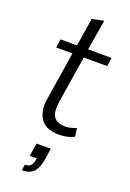

<svg xmlns="http://www.w3.org/2000/svg" viewBox="-146 -594 584 863"><g transform="rotate(20 145.5 -162.0)"><path d="M181 10Q116 10 91 -27Q66 -64 75 -120L112 -354H34L40 -395H119L140 -529L196 -541L172 -395H284L278 -354H166L130 -126Q123 -79 138.5 -56.5Q154 -34 195 -34Q207 -34 221.5 -38Q236 -42 246 -46L251 -6Q235 2 217.5 6Q200 10 181 10ZM78 217 82 189Q102 189 110.5 179Q119 169 123 144H89L99 82H167L159 135Q153 175 135 196Q117 217 78 217Z"/></g></svg>

Font: Rokkitt SemiBold Light
Style: Italic
Weight: 300
Italic angle: -9°
Version: Version 3.103